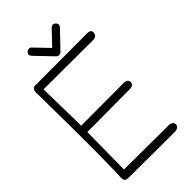

<svg xmlns="http://www.w3.org/2000/svg" viewBox="-260 -963 1020 1020"><g transform="rotate(-45 250.0 -453.0)"><path d="M455 -722Q481 -721 480 -700Q478 -678 455 -674L78 -675L83 -397L408 -398Q433 -395 433 -375Q433 -355 408 -352L82 -350L79 -72L421 -70Q444 -64 444 -47Q444 -28 419 -22Q248 -23 158 -23Q68 -23 59 -24Q38 -24 37 -49Q38 -65 39 -112Q40 -159 41 -235Q42 -389 38 -673Q33 -713 54 -721ZM159 -846Q145 -862 160 -877Q167 -883 176 -883Q185 -883 191 -876L266 -798L340 -876Q355 -891 371 -877Q386 -862 372 -846L281 -751Q275 -745 266 -745Q256 -745 250 -751Z"/></g></svg>

Font: Yomogi
Style: Regular
Weight: 400
Designer: satsuyako
Foundry: satsuyako
Version: Version 3.100